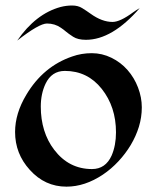

<svg xmlns="http://www.w3.org/2000/svg" viewBox="-20 -680 578 708"><path d="M359.4 -36.1Q293 8.3 225.1 8.3Q145.5 8.3 89.8 -53.7Q35.6 -113.3 35.6 -193.4Q35.6 -261.7 77.1 -330.6Q139.2 -435.1 246.1 -471.7Q280.3 -483.9 318.4 -483.9Q356.4 -483.9 390.9 -467Q425.3 -450.2 450.2 -421.9Q475.1 -393.6 489 -357.2Q502.9 -320.8 502.9 -284.2Q502.9 -247.6 492.2 -212.6Q481.4 -177.7 462.2 -145.5Q442.9 -113.3 416.7 -85.2Q390.6 -57.1 359.4 -36.1ZM219.2 -418.5Q170.4 -418.5 147.9 -371.1Q130.4 -334 130.4 -287.1Q130.4 -240.2 142.8 -200Q155.3 -159.7 179.7 -127.9Q233.9 -56.6 319.3 -56.6Q369.1 -56.6 391.6 -106.4Q407.7 -143.6 407.7 -191.9Q407.7 -286.1 355.2 -352.3Q302.7 -418.5 219.2 -418.5ZM495.1 -649.9Q393.6 -533.2 296.9 -533.2Q267.1 -533.2 249.8 -544.4Q232.4 -555.7 223.6 -563.2Q214.8 -570.8 204.6 -577.6Q182.1 -593.3 153.3 -593.3Q124 -593.3 43.5 -530.3Q111.8 -629.4 203.6 -654.3Q224.6 -659.7 246.1 -659.7Q267.6 -659.7 283 -650.1Q298.3 -640.6 314 -629.4Q356 -599.1 395 -599.1Q422.9 -599.1 471.2 -634.8Q483.4 -643.6 495.1 -649.9Z"/></svg>

Font: Fondamento
Style: Regular
Weight: 400
Version: Version 1.000